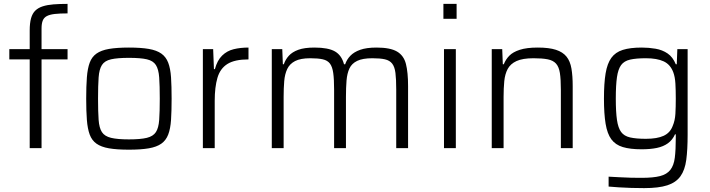

<svg xmlns="http://www.w3.org/2000/svg" viewBox="-20 -763 3655 989"><path d="M133 0V-457H28V-510H133V-606Q133 -644 140 -669Q147 -694 162 -708.5Q177 -723 200.5 -730.5Q224 -738 255.5 -740.5Q287 -743 328 -743V-694Q287 -694 261.5 -691Q236 -688 221 -680Q206 -672 200 -656.5Q194 -641 194 -616V-510H328V-457H194V0Z M644 8Q582 8 541.5 1Q501 -6 477 -23Q453 -40 442 -70Q431 -100 427.5 -145.5Q424 -191 424 -255Q424 -319 427.5 -364.5Q431 -410 442 -440Q453 -470 477 -487Q501 -504 541.5 -511Q582 -518 644 -518Q706 -518 746.5 -511Q787 -504 811 -487Q835 -470 846.5 -440Q858 -410 861 -364.5Q864 -319 864 -255Q864 -191 861 -145.5Q858 -100 846.5 -70Q835 -40 811 -23Q787 -6 746.5 1Q706 8 644 8ZM644 -45Q704 -45 736.5 -53Q769 -61 783 -82.5Q797 -104 800 -145.5Q803 -187 803 -255Q803 -322 800 -364Q797 -406 783 -428Q769 -450 736.5 -457.5Q704 -465 644 -465Q585 -465 552 -457.5Q519 -450 505 -428Q491 -406 488 -364Q485 -322 485 -255Q485 -187 488 -145.5Q491 -104 505 -82.5Q519 -61 552 -53Q585 -45 644 -45Z M1025 0V-510H1078L1082 -407H1087Q1099 -452 1124 -476.5Q1149 -501 1183.5 -509.5Q1218 -518 1260 -518V-457Q1189 -457 1151.5 -433.5Q1114 -410 1100 -362Q1086 -314 1086 -244V0Z M1380 0V-510H1434L1437 -432H1442Q1450 -456 1467.5 -475.5Q1485 -495 1516.5 -506.5Q1548 -518 1600 -518Q1671 -518 1705.5 -498Q1740 -478 1752 -432H1758Q1766 -456 1784.5 -475.5Q1803 -495 1835.5 -506.5Q1868 -518 1920 -518Q1990 -518 2025 -497.5Q2060 -477 2071 -433.5Q2082 -390 2082 -320V0H2021V-301Q2021 -355 2017 -387Q2013 -419 2000 -435.5Q1987 -452 1962.5 -457.5Q1938 -463 1898 -463Q1848 -463 1820 -449.5Q1792 -436 1780 -410.5Q1768 -385 1765 -348Q1762 -311 1762 -264V0H1701V-301Q1701 -355 1696.5 -387Q1692 -419 1679.5 -435.5Q1667 -452 1642.5 -457.5Q1618 -463 1578 -463Q1528 -463 1500 -448.5Q1472 -434 1459.5 -407.5Q1447 -381 1444 -344.5Q1441 -308 1441 -264V0Z M2264 -666V-743H2332V-666ZM2267 0V-510H2328V0Z M2513 0V-510H2567L2570 -432H2575Q2585 -457 2603.5 -476Q2622 -495 2657.5 -506.5Q2693 -518 2750 -518Q2808 -518 2843.5 -506.5Q2879 -495 2898 -471.5Q2917 -448 2923.5 -410Q2930 -372 2930 -320V0H2869V-301Q2869 -355 2864 -387Q2859 -419 2844 -435.5Q2829 -452 2801 -457.5Q2773 -463 2728 -463Q2672 -463 2640.5 -448.5Q2609 -434 2595 -407.5Q2581 -381 2577.5 -344.5Q2574 -308 2574 -264V0Z M3298 206Q3266 206 3232 205Q3198 204 3167.5 202Q3137 200 3115 198V147Q3141 148 3171.5 150Q3202 152 3231.5 152.5Q3261 153 3286 153Q3345 153 3380 144Q3415 135 3433 112Q3451 89 3456 49Q3461 9 3461 -53V-71H3457Q3444 -42 3420.5 -25Q3397 -8 3363.5 -1Q3330 6 3285 6Q3226 6 3188 -5.5Q3150 -17 3129 -45.5Q3108 -74 3099.5 -125.5Q3091 -177 3091 -255Q3091 -334 3099.5 -385Q3108 -436 3129 -465Q3150 -494 3188 -506Q3226 -518 3286 -518Q3322 -518 3357 -512Q3392 -506 3419 -487.5Q3446 -469 3461 -432H3466L3469 -510H3522V-69Q3522 8 3515 60.5Q3508 113 3485 145Q3462 177 3417.5 191.5Q3373 206 3298 206ZM3307 -48Q3365 -48 3398.5 -63.5Q3432 -79 3445 -114Q3457 -142 3459 -176.5Q3461 -211 3461 -255Q3461 -299 3459 -333Q3457 -367 3448 -391Q3433 -431 3398.5 -447Q3364 -463 3307 -463Q3257 -463 3226 -456Q3195 -449 3179.5 -428Q3164 -407 3158 -365.5Q3152 -324 3152 -255Q3152 -187 3158 -145.5Q3164 -104 3179.5 -83Q3195 -62 3226 -55Q3257 -48 3307 -48Z"/></svg>

Font: Saira Thin Light
Style: Regular
Weight: 300
Version: Version 1.101